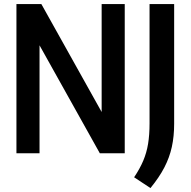

<svg xmlns="http://www.w3.org/2000/svg" viewBox="-20 -760 945 952"><path d="M61.5 0V-740H185L507 -163.5H484V-740H598.5V0H475L153 -576.5H176V0ZM726 172.5 645 119Q673.5 76.5 690.2 37Q707 -2.5 714.2 -46.8Q721.5 -91 721.5 -148.5V-740H843.5V-146Q843.5 -84 832 -31.5Q820.5 21 794.8 70.5Q769 120 726 172.5Z"/></svg>

Font: Encode Sans SC Condensed SemiBold
Style: Regular
Weight: 600
Width: 3
Designer: Multiple Designers
Foundry: Impallari Type
Version: Version 3.002